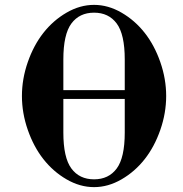

<svg xmlns="http://www.w3.org/2000/svg" viewBox="-20 -750 752 788"><path d="M240 -206V-344H492V-206C492 -137.3 481 -88.2 459 -58.5C437 -28.8 406 -14 366 -14C326 -14 295 -28.8 273 -58.5C251 -88.2 240 -137.3 240 -206ZM70 -356C70 -309.3 78 -263 94 -217C110 -171 131.3 -131 158 -97C184.7 -63 216.3 -35.3 253 -14C289.7 7.3 327.3 18 366 18C404.7 18 442.3 7.3 479 -14C515.7 -35.3 547.3 -63 574 -97C600.7 -131 622 -171 638 -217C654 -263 662 -309.3 662 -356C662 -402.7 654 -449 638 -495C622 -541 600.7 -581 574 -615C547.3 -649 515.7 -676.7 479 -698C442.3 -719.3 404.7 -730 366 -730C327.3 -730 289.7 -719.3 253 -698C216.3 -676.7 184.7 -649 158 -615C131.3 -581 110 -541 94 -495C78 -449 70 -402.7 70 -356ZM240 -380V-506C240 -574.7 251 -623.8 273 -653.5C295 -683.2 326 -698 366 -698C406 -698 437 -683.2 459 -653.5C481 -623.8 492 -574.7 492 -506V-380Z"/></svg>

Font: Km Standard TT
Style: Bold
Weight: 700
Designer: Alexey Kryukov <alexios@thessalonica.org.ru>
Version: Version 2.0.2